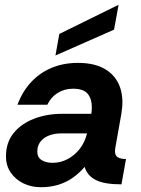

<svg xmlns="http://www.w3.org/2000/svg" viewBox="-20 -771 589 803"><path d="M151 12Q111 12 78 -4Q45 -20 25 -49Q5 -78 5 -117Q5 -175 37 -214.5Q69 -254 122.5 -274.5Q176 -295 240 -295H362Q363 -303 363.5 -309.5Q364 -316 364 -323Q364 -358 346.5 -379Q329 -400 285 -400Q250 -400 221.5 -382.5Q193 -365 178 -333H53Q74 -389 110.5 -428Q147 -467 196.5 -487.5Q246 -508 306 -508Q367 -508 408 -488Q449 -468 470.5 -431Q492 -394 492 -342Q492 -331 490.5 -318.5Q489 -306 487 -292L463 -157Q462 -153 461.5 -147Q461 -141 461 -138Q461 -120 473 -113Q485 -106 507 -106L488 0Q417 0 381 -18Q345 -36 334 -73Q310 -45 282 -26Q254 -7 221.5 2.5Q189 12 151 12ZM200 -90Q233 -90 262.5 -105.5Q292 -121 313.5 -148.5Q335 -176 344 -213H234Q208 -213 185.5 -204.5Q163 -196 149.5 -179Q136 -162 136 -137Q136 -113 154 -101.5Q172 -90 200 -90ZM212 -539 228 -629 476 -751 457 -647Z"/></svg>

Font: Rethink Sans
Style: Bold Italic
Weight: 700
Italic angle: -10°
Designer: The Rethink Sans project authors (Hans Thiessen). DM Sans designed by Colophon Foundry.
Foundry: Rethink Communications LLC
Version: Version 1.001